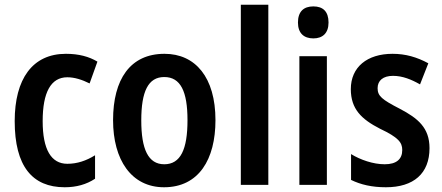

<svg xmlns="http://www.w3.org/2000/svg" viewBox="-20 -780 1865 810"><path d="M253 10C302 10 345 -2 381 -26V-125C344 -102 306 -89 264 -89C196 -89 160 -149 160 -269C160 -391 195 -454 264 -454C294 -454 326 -444 358 -428L391 -520C356 -541 313 -553 258 -553C117 -553 42 -447 42 -269C42 -79 116 10 253 10Z M889 -273C889 -454 804 -553 674 -553C529 -553 457 -445 457 -273C457 -106 534 10 672 10C819 10 889 -108 889 -273ZM576 -272C576 -394 605 -455 673 -455C742 -455 771 -394 771 -273C771 -150 742 -87 673 -87C605 -87 576 -151 576 -272Z M1112 0V-760H996V0Z M1302 -753C1261 -753 1237 -731 1237 -685C1237 -640 1262 -618 1302 -618C1341 -618 1366 -640 1366 -685C1366 -731 1343 -753 1302 -753ZM1359 -543H1243V0H1359Z M1792 -155C1792 -241 1743 -281 1667 -321C1591 -360 1573 -375 1573 -408C1573 -440 1596 -460 1638 -460C1678 -460 1715 -445 1752 -424L1787 -513C1739 -539 1691 -553 1636 -553C1529 -553 1460 -497 1460 -404C1460 -320 1505 -277 1583 -237C1661 -200 1677 -179 1677 -147C1677 -109 1653 -87 1603 -87C1554 -87 1500 -106 1461 -130V-21C1502 -1 1549 10 1608 10C1725 10 1792 -48 1792 -155Z"/></svg>

Font: Noto Sans Arabic UI Cn SmBd
Style: Regular
Weight: 600
Width: 3
Designer: Monotype Design Team, Nadine Chahine and Nizar Qandah
Foundry: Monotype Imaging Inc.
Version: Version 2.010